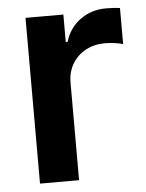

<svg xmlns="http://www.w3.org/2000/svg" viewBox="-44 -575 466 612"><g transform="rotate(-5 188.5 -269.0)"><path d="M59.6 -530.3H180.7V-442.4H186.5Q200.2 -487.3 235.8 -512.7Q271.5 -538.1 317.4 -538.1Q344.7 -538.1 362.3 -535.2V-419.9Q354 -422.9 336.9 -425.3Q319.8 -427.7 304.7 -427.7Q270.5 -427.7 243.2 -413.1Q215.8 -398.4 200.2 -372.1Q184.6 -345.7 184.6 -312.5V0H59.6Z"/></g></svg>

Font: Pretendard SemiBold
Style: Regular
Weight: 600
Designer: Base glyphs from Inter by Rasmus Andersson; Hangeul glyphs from Noto Sans CJK(Source Han Sans) by Jang Soo-young and Kan
Foundry: Kil Hyung-jin
Version: Version 1.309